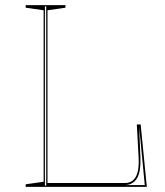

<svg xmlns="http://www.w3.org/2000/svg" viewBox="-20 -728 642 748"><path d="M80 0V-10L150 -20V-688L80 -698V-708H235V-698L165 -688V-15H467Q485 -15 497.5 -25Q510 -35 516 -57Q522 -79 520 -115L513 -243H528L552 0ZM155 -5H160V-703H155ZM544 -7 522 -236 527 -115Q529 -58 513.5 -33Q498 -8 467 -7Z"/></svg>

Font: Kalnia Glaze Thin Thin
Style: Regular
Weight: 250
Version: Version 1.110